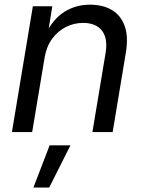

<svg xmlns="http://www.w3.org/2000/svg" viewBox="-20 -573 631 833"><path d="M173.8 -324.2 119.6 0H31.7L122.6 -545.9H207L185.5 -413.6L172.9 -416.5Q209.5 -490.7 259.3 -521.7Q309.1 -552.7 370.1 -552.7Q426.8 -552.7 465.8 -529.3Q504.9 -505.9 521.2 -459.5Q537.6 -413.1 525.9 -343.8L468.8 0H380.9L438 -342.3Q448.7 -406.2 422.4 -439.9Q396 -473.6 340.8 -473.6Q300.8 -473.6 265.6 -455.8Q230.5 -438 206.1 -404.5Q181.6 -371.1 173.8 -324.2ZM125 240.7 195.3 57.6H285.6L193.4 240.7Z"/></svg>

Font: Adwaita Sans
Style: Italic
Weight: 400
Italic angle: -9.39999°
Designer: Rasmus Andersson
Foundry: rsms
Version: Version 4.001;git-9221beed3